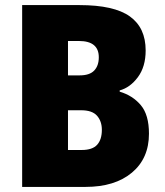

<svg xmlns="http://www.w3.org/2000/svg" viewBox="-20 -734 649 754"><path d="M292 -714Q428 -714 490 -669.5Q552 -625 552 -536Q552 -472 521.5 -431Q491 -390 450 -379V-374Q501 -359 533 -321Q565 -283 565 -209Q565 -112 498 -56Q431 0 316 0H67V-714ZM293 -438Q332 -438 350 -457Q368 -476 368 -509Q368 -573 290 -573H247V-438ZM247 -301V-145H301Q343 -145 361.5 -165.5Q380 -186 380 -224Q380 -258 361 -279.5Q342 -301 299 -301Z"/></svg>

Font: Noto Sans Oriya Cond Blk
Style: Regular
Weight: 900
Width: 3
Designer: Amélie Bonet and Sol Matas
Foundry: Google LLC
Version: Version 2.006; ttfautohint (v1.8.4.7-5d5b)